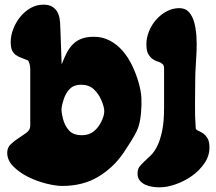

<svg xmlns="http://www.w3.org/2000/svg" viewBox="-20 -795 928 825"><path d="M751 -760Q777 -760 792 -743Q807 -726 814.5 -699Q822 -672 824 -639Q826 -606 824.5 -572.5Q823 -539 821 -509.5Q819 -480 819 -461Q819 -408 818 -353Q817 -298 821 -245Q821 -238 830.5 -234Q840 -230 851 -223Q862 -216 871 -202Q880 -188 880 -161Q880 -125 858.5 -93.5Q837 -62 804.5 -39Q772 -16 734.5 -3Q697 10 665 10Q651 10 634.5 7.5Q618 5 604 -1.5Q590 -8 580.5 -19.5Q571 -31 571 -49Q571 -68 579.5 -79Q588 -90 600.5 -101.5Q613 -113 628 -127.5Q643 -142 655.5 -167Q668 -192 676.5 -231.5Q685 -271 685 -332V-503Q685 -508 683 -513.5Q681 -519 676 -521Q671 -527 659.5 -530Q648 -533 637 -540.5Q626 -548 617.5 -562Q609 -576 609 -605Q609 -633 620.5 -661Q632 -689 651.5 -711Q671 -733 696.5 -746.5Q722 -760 751 -760ZM383 -637Q421 -637 452 -620.5Q483 -604 506.5 -577Q530 -550 547 -515Q564 -480 575 -442.5Q586 -405 587.5 -374.5Q589 -344 586 -311Q582 -262 568 -232.5Q554 -203 511.5 -139.5Q469 -76 403 -36Q337 4 247 4Q220 4 179.5 -6Q139 -16 101.5 -34.5Q64 -53 37.5 -79.5Q11 -106 11 -139Q11 -161 26.5 -175.5Q42 -190 60.5 -202Q79 -214 94.5 -225.5Q110 -237 110 -255V-498Q110 -518 101 -535Q84 -542 70.5 -547Q57 -552 47 -559.5Q37 -567 31.5 -579.5Q26 -592 26 -615Q26 -642 37 -670.5Q48 -699 67 -722.5Q86 -746 111.5 -760.5Q137 -775 166 -775Q189 -775 203 -767Q217 -759 225 -746Q233 -733 236 -715.5Q239 -698 239 -679Q239 -674 239.5 -668.5Q240 -663 245 -518Q255 -545 266 -566.5Q277 -588 292.5 -604Q308 -620 330 -628.5Q352 -637 383 -637ZM332 -214Q363 -214 383.5 -231Q404 -248 416 -273.5Q428 -299 428 -317Q428 -335 416 -363.5Q404 -392 383 -411.5Q362 -431 328 -431Q298 -431 280.5 -413.5Q263 -396 254.5 -370.5Q246 -345 244.5 -330Q243 -315 250.5 -285Q258 -255 276.5 -234.5Q295 -214 332 -214Z"/></svg>

Font: r_Neptun CAT
Style: Regular
Weight: 400
Foundry: Peter Wiegel, CAT-Fonts
Version: Version 1.000;June 8, 2024;FontCreator 14.0.0.2814 32-bit